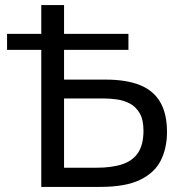

<svg xmlns="http://www.w3.org/2000/svg" viewBox="-20 -733 716 753"><path d="M141.9 0Q141.9 -59.5 141.9 -114.6Q141.9 -169.7 141.9 -235.6V-474.7Q141.9 -541.7 141.9 -597.5Q141.9 -653.4 141.9 -713H231.2Q231.2 -653.4 231.2 -597.5Q231.2 -541.7 231.2 -474.7V-255.1Q231.2 -205.5 231.2 -162.7Q231.2 -119.9 231.2 -75.2H358.2Q419.1 -75.2 460.1 -89Q501 -102.8 521.9 -134.5Q542.7 -166.2 542.7 -220.3Q542.7 -263.8 527.7 -289.3Q512.6 -314.8 488.9 -327.1Q465.2 -339.4 438.4 -343.1Q411.6 -346.8 388.3 -346.8H219.7V-420.8Q250.7 -420.8 294.6 -420.8Q338.4 -420.8 394.2 -420.8Q475.6 -420.8 528.9 -399.3Q582.1 -377.8 608.5 -332.4Q634.9 -287 634.9 -215.2Q634.9 -152.7 610.8 -104.1Q586.6 -55.4 529.4 -27.7Q472.2 0 372.7 0Q303.5 0 247.7 0Q191.9 0 141.9 0ZM7.7 -537.4V-600.2Q41.9 -600.2 73.5 -600.2Q105.1 -600.2 133.3 -600.2H358.4Q386 -600.2 417.9 -600.2Q449.7 -600.2 483.7 -600.2V-537.4Q449.7 -537.4 417.9 -537.4Q386 -537.4 358.4 -537.4H133.3Q105.1 -537.4 73.5 -537.4Q41.9 -537.4 7.7 -537.4Z"/></svg>

Font: Commissioner Thin
Style: Regular
Weight: 100
Designer: Kostas Bartsokas
Foundry: Kostas Bartsokas
Version: Version 1.001;gftools[0.9.23]